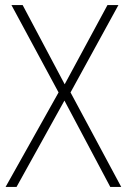

<svg xmlns="http://www.w3.org/2000/svg" viewBox="-20 -734 499 754"><path d="M456 0H413L233 -339L45 0H2L210 -371L25 -714H69L234 -403L402 -714H445L257 -371Z"/></svg>

Font: Noto Sans Georgian SemiCondensed ExtraLight
Style: Regular
Weight: 200
Width: 4
Designer: Monotype Design Team, Akaki Razmadze
Foundry: Google LLC
Version: Version 2.005; ttfautohint (v1.8.4.7-5d5b)